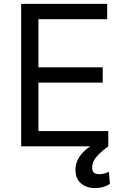

<svg xmlns="http://www.w3.org/2000/svg" viewBox="-20 -747 638 980"><path d="M535.5 129.3 541.2 191.8Q507.8 213.1 465.9 213.1Q420.8 213.1 392.9 188.6Q365.1 164.1 365.1 119.3Q365.1 51.5 440.3 0H88.1V-727.3H527V-649.1H176.1V-403.4H504.3V-325.3H176.1V-78.1H532.7V0Q514.2 13.5 501.4 24.5Q488.6 35.5 475.9 49.4Q463.1 63.2 456.7 77.9Q450.3 92.7 450.3 108Q450.3 125 458.6 133.5Q467 142 487.2 142Q513.1 142 535.5 129.3Z"/></svg>

Font: TID UI
Style: Regular
Weight: 400
Designer: The TID Project Authors
Foundry: Bakken & Bæck
Version: Version 1.001;hotconv 1.0.109;makeotfexe 2.5.65596